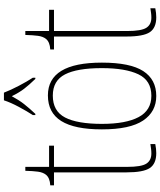

<svg xmlns="http://www.w3.org/2000/svg" viewBox="61 -867 816 978"><g transform="rotate(-90 469.0 -378.0)"><path d="M178 10Q124 10 102 -23Q80 -56 80 -141V-511H14V-530Q52 -532 68 -552Q80 -567 83.5 -592.5Q87 -618 88 -657H108V-536H216V-511H108V-138Q108 -66 124.5 -40.5Q141 -15 176 -15Q189 -15 199.5 -16.5Q210 -18 224 -20V5Q199 10 178 10Z M469 10Q389 10 344 -57Q299 -124 299 -267Q299 -406 341.5 -474Q384 -542 472 -542Q639 -542 639 -267Q639 -123 596 -56.5Q553 10 469 10ZM470 -15Q548 -15 579.5 -81Q611 -147 611 -267Q611 -393 579 -455Q547 -517 471 -517Q392 -517 359.5 -454.5Q327 -392 327 -267Q327 -145 361.5 -80Q396 -15 470 -15ZM372 -619Q391 -648 413.5 -690Q436 -732 447 -766H486Q499 -732 521 -690Q543 -648 562 -619V-606H556Q525 -638 505.5 -663.5Q486 -689 468 -726Q448 -689 428 -663.5Q408 -638 378 -606H372Z M870 10Q816 10 794 -23Q772 -56 772 -141V-511H706V-530Q744 -532 760 -552Q772 -567 775.5 -592.5Q779 -618 780 -657H800V-536H908V-511H800V-138Q800 -66 816.5 -40.5Q833 -15 868 -15Q881 -15 891.5 -16.5Q902 -18 916 -20V5Q891 10 870 10Z"/></g></svg>

Font: Noto Serif Armenian Condensed Thin
Style: Regular
Weight: 100
Width: 3
Designer: Monotype Design Team
Foundry: Monotype Imaging Inc.
Version: Version 2.008; ttfautohint (v1.8.4.7-5d5b)